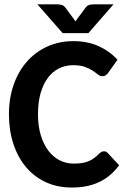

<svg xmlns="http://www.w3.org/2000/svg" viewBox="-20 -842 569 869"><path d="M20.5 0ZM450.2 -157.2Q460.4 -157.2 467.8 -149.4L519 -94.2Q483.9 -44.9 430.9 -19Q377.9 6.8 305.2 6.8Q239.3 6.8 186.5 -17.8Q133.8 -42.5 96.9 -86.7Q60.1 -130.9 40.3 -191.7Q20.5 -252.4 20.5 -324.7Q20.5 -397.5 41.7 -458.3Q63 -519 101.6 -563Q140.1 -606.9 193.8 -631.3Q247.6 -655.8 312 -655.8Q377.4 -655.8 427.7 -632.6Q478 -609.4 511.7 -571.3L468.8 -511.2Q464.4 -505.9 458.7 -501.5Q453.1 -497.1 442.9 -497.1Q432.6 -497.1 423.1 -504.9Q413.6 -512.7 399.7 -522Q385.7 -531.2 364.7 -539.1Q343.8 -546.9 311 -546.9Q275.4 -546.9 246.1 -532Q216.8 -517.1 195.8 -488.5Q174.8 -460 163.3 -418.7Q151.9 -377.4 151.9 -324.7Q151.9 -271.5 164.6 -230Q177.2 -188.5 199 -159.9Q220.7 -131.3 250 -116.5Q279.3 -101.6 313 -101.6Q333 -101.6 349.1 -103.8Q365.2 -106 379.2 -111.6Q393.1 -117.2 405.3 -126Q417.5 -134.8 429.7 -147.9Q434.6 -151.9 439.7 -154.5Q444.8 -157.2 450.2 -157.2ZM379.9 -691.9H263.7L149.4 -822.3H239.3Q246.6 -822.3 257.1 -820.3Q267.6 -818.4 275.9 -807.6L314 -755.9Q315.9 -752.9 317.9 -750.2Q319.8 -747.6 321.3 -745.1L329.1 -755.9L367.2 -807.1Q375.5 -818.4 386 -820.3Q396.5 -822.3 403.8 -822.3H493.7Z"/></svg>

Font: Carlito
Style: Bold
Weight: 700
Designer: Lukasz Dziedzic
Foundry: tyPoland Lukasz Dziedzic
Version: Version 1.104